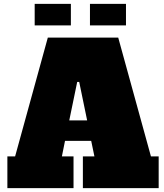

<svg xmlns="http://www.w3.org/2000/svg" viewBox="-20 -972 846 992"><path d="M337.9 -350.1H430.2L389.2 -548.8H378.9ZM408.2 -164.1H467.8L451.2 -244.1H315.9L299.8 -164.1H359.9V0H18.1V-164.1H58.1L227.1 -777.8H590.8L759.8 -164.1H799.8V0H408.2ZM444.8 -952.1H630.9V-840.8H444.8ZM159.2 -952.1H346.2V-840.8H159.2Z"/></svg>

Font: AlfaSlabOne-Regular
Style: Regular
Weight: 400
Designer: JM Sole
Foundry: JM Sole
Version: Version 1.001